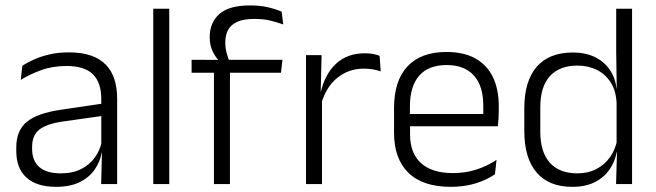

<svg xmlns="http://www.w3.org/2000/svg" viewBox="-20 -696 2481 726"><path d="M423 0H362.5L365.5 -121.5L363 -131V-288.5V-321Q363 -384 331.2 -415.2Q299.5 -446.5 231.5 -446.5Q178.5 -446.5 135 -430.5Q91.5 -414.5 58.5 -394L64.5 -447.5Q82.5 -459 108 -470.8Q133.5 -482.5 166.8 -490.2Q200 -498 240 -498Q289 -498 323.8 -486Q358.5 -474 380.5 -451Q402.5 -428 412.8 -395.5Q423 -363 423 -322.5ZM191.5 10.5Q119 10.5 80.2 -24.5Q41.5 -59.5 41.5 -125V-138Q41.5 -202.5 81.2 -235.2Q121 -268 210 -281L373 -305L376 -259L217.5 -236.5Q155.5 -227.5 128.5 -205.8Q101.5 -184 101.5 -141.5V-132.5Q101.5 -87.5 129 -64Q156.5 -40.5 209.5 -40.5Q255 -40.5 287.2 -57Q319.5 -73.5 339.2 -101.2Q359 -129 365.5 -163.5L377.5 -120.5H365Q359 -86 338.8 -56Q318.5 -26 282.2 -7.8Q246 10.5 191.5 10.5Z M620 0H559.5V-663H620Z M925.5 -675.5Q962.5 -675.5 991.2 -669Q1020 -662.5 1045 -652L1051 -603.5Q1025 -613 999.5 -618.8Q974 -624.5 942.5 -624.5Q902 -624.5 877.8 -613.8Q853.5 -603 842.8 -583.5Q832 -564 832 -536V-533.5Q832 -514 836.8 -496.5Q841.5 -479 847 -465L804.5 -462.5V-470.5Q792.5 -483.5 782.8 -505Q773 -526.5 773 -554V-556.5Q773 -610.5 809.5 -643Q846 -675.5 925.5 -675.5ZM849.5 0H789V-449.5H849.5ZM1042.5 -421H704.5V-470L812.5 -469.5L836.5 -470H1048Z M1194 -301.5 1178.5 -348 1193.5 -350Q1209.5 -417 1251.5 -455.8Q1293.5 -494.5 1360 -494.5Q1377.5 -494.5 1391.5 -491.8Q1405.5 -489 1415.5 -485L1419.5 -426Q1407 -430.5 1391 -433.5Q1375 -436.5 1356 -436.5Q1299 -436.5 1256 -402.2Q1213 -368 1194 -301.5ZM1197.5 0H1137V-487.5H1196L1192.5 -341L1197.5 -336Z M1684.5 10.5Q1579 10.5 1524.5 -42.5Q1470 -95.5 1470 -193.5V-288.5Q1470 -390.5 1520.8 -445Q1571.5 -499.5 1668.5 -499.5Q1733.5 -499.5 1777.5 -475Q1821.5 -450.5 1843.8 -404.5Q1866 -358.5 1866 -294V-276.5Q1866 -262 1865 -247.5Q1864 -233 1862.5 -218.5H1806.5Q1807.5 -240.5 1807.5 -260.2Q1807.5 -280 1807.5 -296.5Q1807.5 -345.5 1791.8 -379.8Q1776 -414 1745.2 -432Q1714.5 -450 1668.5 -450Q1600 -450 1565 -409.8Q1530 -369.5 1530 -293.5V-246L1530.5 -238V-187.5Q1530.5 -154 1540.2 -127Q1550 -100 1570.2 -80.8Q1590.5 -61.5 1621.2 -51.5Q1652 -41.5 1693 -41.5Q1740.5 -41.5 1781.2 -54.8Q1822 -68 1857.5 -91.5L1851.5 -37Q1820.5 -15.5 1778 -2.5Q1735.5 10.5 1684.5 10.5ZM1849 -218.5H1501.5V-265H1849Z M2143.5 10.5Q2055.5 10.5 2009 -43.8Q1962.5 -98 1962.5 -201V-285.5Q1962.5 -389 2009.2 -443.2Q2056 -497.5 2146.5 -497.5Q2193 -497.5 2228.2 -480.8Q2263.5 -464 2285 -433.2Q2306.5 -402.5 2311.5 -361H2331.5L2311.5 -305.5Q2309.5 -352.5 2289.5 -384Q2269.5 -415.5 2236.8 -431.8Q2204 -448 2163 -448Q2095.5 -448 2059.2 -408Q2023 -368 2023 -290.5V-197.5Q2023 -121 2059 -80.8Q2095 -40.5 2163.5 -40.5Q2204 -40.5 2235 -56.8Q2266 -73 2286.2 -101.2Q2306.5 -129.5 2313.5 -166L2329.5 -121H2312Q2305.5 -85 2284.8 -55Q2264 -25 2229 -7.2Q2194 10.5 2143.5 10.5ZM2370 0H2309.5L2313 -122L2311.5 -142V-347.5L2312 -362L2310 -500.5V-663H2370Z"/></svg>

Font: Anek Malayalam Light
Style: Regular
Weight: 300
Version: Version 1.003